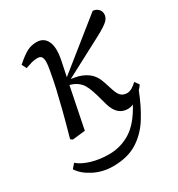

<svg xmlns="http://www.w3.org/2000/svg" viewBox="-168 -598 860 926"><g transform="rotate(-30 261.5 -135.0)"><path d="M78 0Q100 -78 115 -136.5Q130 -195 141 -243Q152 -291 160 -339Q168 -382 163 -400Q158 -418 138 -418Q119 -418 105 -414Q91 -410 68 -402L55 -428Q95 -463 119 -475Q143 -487 171 -487Q212 -487 228.5 -451.5Q245 -416 231 -349L214 -267L482 -482Q499 -481 511 -469.5Q523 -458 523 -441Q523 -422 507.5 -406.5Q492 -391 444 -365L226 -250L245 -247Q287 -240 316 -218Q345 -196 358 -155L375 -103Q385 -74 398 -64.5Q411 -55 428 -55Q442 -55 456.5 -63.5Q471 -72 484 -85L501 -61Q497 -55 492.5 -49.5Q488 -44 483 -39Q455 34 418.5 92Q382 150 328 183.5Q274 217 193 217Q137 217 88.5 192.5Q40 168 17 132L38 108Q63 130 108 143.5Q153 157 206 157Q270 157 324.5 123.5Q379 90 424 6Q409 13 393 13Q335 13 314 -58L297 -119Q281 -175 262 -196Q243 -217 214 -226L206 -228L160 0L89 8Z"/></g></svg>

Font: Source Serif Pro
Style: Italic
Weight: 400
Italic angle: -12°
Designer: Frank Grießhammer
Foundry: Adobe Systems Incorporated
Version: Version 3.001;hotconv 1.0.111;makeotfexe 2.5.65597